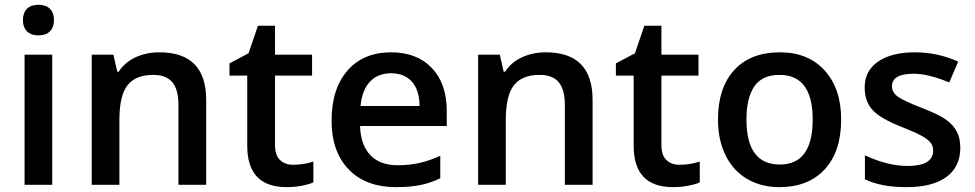

<svg xmlns="http://www.w3.org/2000/svg" viewBox="-20 -767 4048 797"><path d="M196.8 0H82V-540H196.8ZM75.2 -683.1Q75.2 -713.9 92 -730.5Q108.9 -747.1 140.1 -747.1Q170.4 -747.1 187.3 -730.5Q204.1 -713.9 204.1 -683.1Q204.1 -653.8 187.3 -637Q170.4 -620.1 140.1 -620.1Q108.9 -620.1 92 -637Q75.2 -653.8 75.2 -683.1Z M835.9 0H720.7V-332Q720.7 -394.5 695.6 -425.3Q670.4 -456.1 615.7 -456.1Q543 -456.1 509.3 -413.1Q475.6 -370.1 475.6 -269V0H360.8V-540H450.7L466.8 -469.2H472.7Q497.1 -507.8 542 -528.8Q586.9 -549.8 641.6 -549.8Q835.9 -549.8 835.9 -352.1Z M1196.8 -83Q1238.8 -83 1280.8 -96.2V-9.8Q1261.7 -1.5 1231.7 4.2Q1201.7 9.8 1169.4 9.8Q1006.3 9.8 1006.3 -162.1V-453.1H932.6V-503.9L1011.7 -545.9L1050.8 -660.2H1121.6V-540H1275.4V-453.1H1121.6V-164.1Q1121.6 -122.6 1142.3 -102.8Q1163.1 -83 1196.8 -83Z M1624.5 9.8Q1498.5 9.8 1427.5 -63.7Q1356.4 -137.2 1356.4 -266.1Q1356.4 -398.4 1422.4 -474.1Q1488.3 -549.8 1603.5 -549.8Q1710.4 -549.8 1772.5 -484.9Q1834.5 -419.9 1834.5 -306.2V-244.1H1474.6Q1477.1 -165.5 1517.1 -123.3Q1557.1 -81.1 1629.9 -81.1Q1677.7 -81.1 1719 -90.1Q1760.3 -99.1 1807.6 -120.1V-26.9Q1765.6 -6.8 1722.7 1.5Q1679.7 9.8 1624.5 9.8ZM1603.5 -462.9Q1548.8 -462.9 1515.9 -428.2Q1482.9 -393.6 1476.6 -327.1H1721.7Q1720.7 -394 1689.5 -428.5Q1658.2 -462.9 1603.5 -462.9Z M2439.9 0H2324.7V-332Q2324.7 -394.5 2299.6 -425.3Q2274.4 -456.1 2219.7 -456.1Q2147 -456.1 2113.3 -413.1Q2079.6 -370.1 2079.6 -269V0H1964.8V-540H2054.7L2070.8 -469.2H2076.7Q2101.1 -507.8 2146 -528.8Q2190.9 -549.8 2245.6 -549.8Q2439.9 -549.8 2439.9 -352.1Z M2800.8 -83Q2842.8 -83 2884.8 -96.2V-9.8Q2865.7 -1.5 2835.7 4.2Q2805.7 9.8 2773.4 9.8Q2610.4 9.8 2610.4 -162.1V-453.1H2536.6V-503.9L2615.7 -545.9L2654.8 -660.2H2725.6V-540H2879.4V-453.1H2725.6V-164.1Q2725.6 -122.6 2746.3 -102.8Q2767.1 -83 2800.8 -83Z M3471.7 -271Q3471.7 -138.7 3403.8 -64.5Q3335.9 9.8 3214.8 9.8Q3139.2 9.8 3081.1 -24.4Q3022.9 -58.6 2991.7 -122.6Q2960.4 -186.5 2960.4 -271Q2960.4 -402.3 3027.8 -476.1Q3095.2 -549.8 3217.8 -549.8Q3335 -549.8 3403.3 -474.4Q3471.7 -398.9 3471.7 -271ZM3078.6 -271Q3078.6 -84 3216.8 -84Q3353.5 -84 3353.5 -271Q3353.5 -456.1 3215.8 -456.1Q3143.6 -456.1 3111.1 -408.2Q3078.6 -360.4 3078.6 -271Z M3966.3 -153.8Q3966.3 -74.7 3908.7 -32.5Q3851.1 9.8 3743.7 9.8Q3635.7 9.8 3570.3 -22.9V-122.1Q3665.5 -78.1 3747.6 -78.1Q3853.5 -78.1 3853.5 -142.1Q3853.5 -162.6 3841.8 -176.3Q3830.1 -189.9 3803.2 -204.6Q3776.4 -219.2 3728.5 -237.8Q3635.3 -273.9 3602.3 -310.1Q3569.3 -346.2 3569.3 -403.8Q3569.3 -473.1 3625.2 -511.5Q3681.2 -549.8 3777.3 -549.8Q3872.6 -549.8 3957.5 -511.2L3920.4 -424.8Q3833 -460.9 3773.4 -460.9Q3682.6 -460.9 3682.6 -409.2Q3682.6 -383.8 3706.3 -366.2Q3730 -348.6 3809.6 -317.9Q3876.5 -292 3906.7 -270.5Q3937 -249 3951.7 -220.9Q3966.3 -192.9 3966.3 -153.8Z"/></svg>

Font: f1_52653          
Style: Regular
Weight: 600
Foundry: Ascender Corporation
Version: Version 1.10